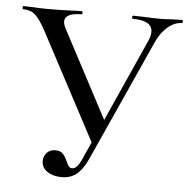

<svg xmlns="http://www.w3.org/2000/svg" viewBox="-48 -673 719 732"><g transform="rotate(5 311.5 -306.5)"><path d="M137 -43Q137 -61 149 -74.5Q161 -88 182 -88Q201 -88 210.5 -78Q220 -68 228 -50Q233 -38 238 -31.5Q243 -25 251 -25Q261 -25 270 -35Q279 -45 289 -68L499 -536Q507 -553 507 -569Q507 -613 432 -613Q429 -613 429 -619Q429 -625 432 -625L474 -624Q510 -622 538 -622Q556 -622 582 -624L620 -625Q623 -625 623 -619Q623 -613 620 -613Q593 -613 567 -591.5Q541 -570 524 -533L312 -64Q294 -25 271 -6.5Q248 12 214 12Q181 12 159 -3Q137 -18 137 -43ZM12 -613Q10 -613 10 -619Q10 -625 12 -625L48 -624Q78 -622 109 -622Q156 -622 200 -624Q215 -625 237 -625Q239 -625 239 -619Q239 -613 237 -613Q172 -613 172 -580Q172 -569 181 -552L365 -204L323 -118L98 -542Q76 -582 58.5 -597.5Q41 -613 12 -613Z"/></g></svg>

Font: Cormorant Unicase Medium
Style: Regular
Weight: 500
Designer: Christian Thalmann (Catharsis Fonts)
Foundry: Catharsis Fonts
Version: Version 4.000